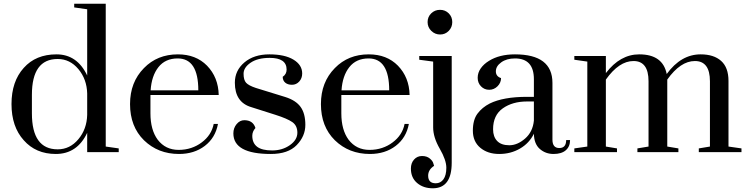

<svg xmlns="http://www.w3.org/2000/svg" viewBox="-20 -820 4034 1035"><path d="M450 0V-104Q396 10 281 10Q173 10 108 -64Q42 -137 42 -259Q42 -381 108 -454Q173 -527 284.5 -527Q396 -527 450 -413V-770L380 -780V-800H550V-30L620 -20V0ZM152 -309V-209Q152 -15 291 -15Q357 -15 402.5 -69.5Q448 -124 450 -201V-316Q448 -393 402.5 -447.5Q357 -502 291 -502Q152 -502 152 -309Z M943 -12Q979 -12 1010.5 -22.5Q1042 -33 1067 -52Q1120 -91 1132 -152H1155Q1141 -77 1084 -33.5Q1027 10 945 10Q832 10 756 -64Q681 -138 681 -259Q681 -377 756 -453Q828 -527 939 -527Q1036 -527 1096 -466Q1157 -403 1159 -308H791V-209Q791 -120 830 -67Q872 -12 943 -12ZM938 -505Q871 -505 834 -458Q797 -411 792 -333H1049Q1049 -505 938 -505Z M1440 10Q1238 10 1238 -101Q1238 -130 1255.5 -151Q1273 -172 1297 -172Q1344 -172 1357 -130Q1340 -111 1340 -88Q1340 -49 1366 -29Q1392 -9 1447 -9Q1502 -9 1542.5 -37.5Q1583 -66 1583 -104.5Q1583 -143 1555.5 -162Q1528 -181 1465 -201L1336 -242Q1246 -268 1246 -374Q1246 -440 1297.5 -483.5Q1349 -527 1432 -527Q1515 -527 1562 -498.5Q1609 -470 1609 -424Q1609 -398 1593 -380.5Q1577 -363 1554 -363Q1531 -363 1517.5 -374.5Q1504 -386 1504 -406Q1525 -420 1525 -445Q1525 -508 1434 -508Q1369 -508 1331 -482Q1293 -456 1293 -422.5Q1293 -389 1306.5 -374Q1320 -359 1359 -346L1518 -297Q1575 -279 1600.5 -243.5Q1626 -208 1626 -147Q1626 -86 1579.5 -38Q1533 10 1440 10Z M1972 -12Q2008 -12 2039.5 -22.5Q2071 -33 2096 -52Q2149 -91 2161 -152H2184Q2170 -77 2113 -33.5Q2056 10 1974 10Q1861 10 1785 -64Q1710 -138 1710 -259Q1710 -377 1785 -453Q1857 -527 1968 -527Q2065 -527 2125 -466Q2186 -403 2188 -308H1820V-209Q1820 -120 1859 -67Q1901 -12 1972 -12ZM1967 -505Q1900 -505 1863 -458Q1826 -411 1821 -333H2078Q2078 -505 1967 -505Z M2313 195Q2262 195 2228.5 166.5Q2195 138 2195 89Q2195 59 2212 40Q2229 21 2255 21Q2281 21 2297 34.5Q2313 48 2316 61L2320 74Q2288 95 2288 127Q2288 168 2329 168Q2355 168 2370.5 146.5Q2386 125 2386 84Q2386 43 2350.5 -18.5Q2315 -80 2315 -133V-488L2240 -498V-518H2415V57Q2415 195 2313 195ZM2285 -701Q2285 -729 2304.5 -748Q2324 -767 2352 -767Q2380 -767 2399 -748Q2418 -729 2418 -701Q2418 -673 2399 -653.5Q2380 -634 2352.5 -634Q2325 -634 2305 -653.5Q2285 -673 2285 -701Z M2858 -99Q2833 -48 2783 -19Q2733 10 2671 10Q2609 10 2569 -23.5Q2529 -57 2529 -115.5Q2529 -174 2554 -207.5Q2579 -241 2620 -262Q2693 -298 2821 -298H2858V-393Q2858 -505 2756 -505Q2711 -505 2682 -484Q2653 -463 2653 -435.5Q2653 -408 2681 -399Q2681 -374 2662 -355Q2643 -336 2617 -336Q2591 -336 2573 -354.5Q2555 -373 2555 -400.5Q2555 -428 2571.5 -451.5Q2588 -475 2616 -492Q2672 -527 2756 -527Q2958 -527 2958 -373V-67Q2958 -22 2995 -22Q3032 -22 3032 -65H3053Q3053 -30 3030 -10Q3007 10 2964 10Q2921 10 2890 -17Q2859 -44 2858 -99ZM2858 -170V-273H2821Q2743 -273 2690.5 -236Q2638 -199 2638 -123Q2638 -83 2660 -60Q2682 -37 2725.5 -37Q2769 -37 2810.5 -73Q2852 -109 2858 -170Z M3416 0V-20L3476 -30V-382Q3476 -491 3395 -491Q3317 -491 3246 -391V-30L3306 -20V0H3076V-20L3146 -30V-488L3076 -498V-518H3246V-426Q3323 -527 3426 -527Q3553 -527 3574 -421Q3651 -527 3757 -527Q3828 -527 3867.5 -491.5Q3907 -456 3907 -384V-30L3977 -20V0H3747V-20L3807 -30V-382Q3807 -491 3726 -491Q3648 -491 3577 -391V-30L3637 -20V0Z"/></svg>

Font: Prata
Style: Regular
Weight: 400
Designer: Cyreal (www.cyreal.org)
Foundry: Cyreal (www.cyreal.org)
Version: Version 1.010